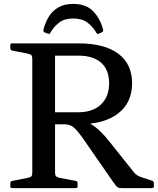

<svg xmlns="http://www.w3.org/2000/svg" viewBox="-20 -967 811 987"><path d="M356 -947Q424 -947 460.5 -907.5Q497 -868 510 -814Q512 -804 504 -801L488 -794Q479 -790 475 -799Q458 -829 430 -850.5Q402 -872 356 -872Q311 -872 283.5 -850.5Q256 -829 239 -799Q235 -790 227 -794L210 -800Q201 -805 203 -813Q212 -850 230.5 -880.5Q249 -911 280 -929Q311 -947 356 -947ZM263 -328V-390H383Q457 -390 499 -430Q541 -470 541 -539Q541 -608 500 -644.5Q459 -681 383 -681H263V-744H383Q517 -744 588 -691Q659 -638 659 -539Q659 -439 587 -383.5Q515 -328 383 -328ZM146 0V-744H263V0ZM609 0Q598 0 591 -1.5Q584 -3 577.5 -10.5Q571 -18 560 -34L404 -259Q382 -290 367 -304.5Q352 -319 339 -323.5Q326 -328 310 -328L371 -351Q402 -349 429 -338Q456 -327 485 -301.5Q514 -276 549 -231L667 -83Q676 -72 685 -66Q694 -60 707 -56L762 -38Q771 -35 771 -25V-9Q771 0 761 0ZM42 0Q33 0 33 -10V-25Q33 -35 43 -37L124 -53Q138 -56 142 -61.5Q146 -67 146 -80V-213H263V-80Q263 -66 268 -61Q273 -56 285 -53L370 -37Q379 -34 379 -25V-9Q379 0 369 0ZM33 -734Q33 -744 42 -744H263V-531H146V-664Q146 -677 142 -682.5Q138 -688 124 -691L43 -707Q33 -709 33 -719Z"/></svg>

Font: Hahmlet Medium
Style: Regular
Weight: 500
Version: Version 1.002